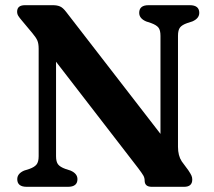

<svg xmlns="http://www.w3.org/2000/svg" viewBox="-20 -720 825 740"><path d="M278.5 -29.5Q278.5 0 242 0H83Q46.5 0 46.5 -29.5Q46.5 -51 73 -62.5L93.5 -69Q113 -76 121 -86.2Q129 -96.5 129 -118V-532Q129 -552.5 123.8 -564.2Q118.5 -576 105 -592L64.5 -640.5Q55 -651.5 50.5 -658.8Q46 -666 46 -675Q46 -700 76.5 -700H183.5Q200 -700 211.2 -695.2Q222.5 -690.5 235 -674L598.5 -204V-582Q598.5 -603.5 590.8 -613.5Q583 -623.5 562.5 -631L543 -637.5Q516.5 -649 516.5 -670.5Q516.5 -700 552.5 -700H711.5Q748 -700 748 -670.5Q748 -649 721.5 -637.5L701.5 -631Q681.5 -624 673.8 -614Q666 -604 666 -582V-154Q666 -120 680.5 -98L706 -63.5Q715 -50 718 -43Q721 -36 721 -28Q721 0 689.5 0H565Q537.5 0 537.5 -24Q537.5 -34 532.8 -42.8Q528 -51.5 512.5 -72L196 -482V-118Q196 -96.5 203.8 -86.5Q211.5 -76.5 232 -69L252 -62.5Q278.5 -51 278.5 -29.5Z"/></svg>

Font: Fraunces 9pt Soft SemiBold
Style: Regular
Weight: 600
Version: Version 1.000;[b76b70a41]